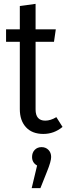

<svg xmlns="http://www.w3.org/2000/svg" viewBox="-20 -677 342 988"><path d="M301.8 -23.9Q258.3 12.2 203.1 12.2Q145.5 12.2 113.8 -22.2Q82 -56.6 82 -115.2V-461.9H11.2V-525.9H82V-646L163.1 -657.2V-525.9H267.1L257.8 -461.9H163.1V-113.8Q163.1 -56.2 212.9 -56.2Q240.2 -56.2 270 -74.2ZM222.2 205.1 188 291H143.1L170.9 174.8Q145 160.2 145 130.9Q145 108.4 158.7 94.2Q172.4 80.1 193.8 80.1Q215.3 80.1 229.2 94.2Q243.2 108.4 243.2 130.9Q243.2 153.3 222.2 205.1Z"/></svg>

Font: Fira Sans Compressed Book
Style: Regular
Weight: 350
Width: 1
Designer: Carrois Corporate & Edenspiekermann AG
Foundry: Carrois Corporate GbR & Edenspiekermann AG
Version: Version 4.203;PS 004.203;hotconv 1.0.88;makeotf.lib2.5.64775